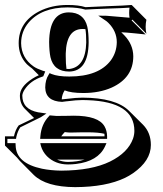

<svg xmlns="http://www.w3.org/2000/svg" viewBox="-21 -459 658 773"><path d="M515.6 -232.4Q515.6 -146 428.7 -106.4Q379.4 -84.5 314.5 -84.5Q265.1 -84.5 239.3 -95.2Q228.5 -78.1 227.5 -59.1H229Q231.4 -59.1 234.4 -59.6Q241.2 -60.5 248 -61Q286.6 -65.9 311 -65.9Q445.3 -65.4 498.5 -12.7L555.2 43.5Q586.4 75.7 586.4 124.5Q586.4 188.5 514.6 238.3Q499 249 482.9 256.8Q405.8 293.9 281.7 294.4Q164.6 293.9 114.7 245.1L58.6 188.5Q52.2 181.6 47.4 175.3L-1 127V89.8H35.2Q41 63 54.2 45.9Q56.2 44.9 116.2 16.1L78.1 -22Q59.1 -42 59.1 -74.2Q59.1 -109.4 108.4 -141.6Q122.1 -150.4 135.3 -156.2L108.4 -183.1Q95.7 -192.4 86.9 -200.7Q54.2 -234.9 54.2 -285.2Q54.2 -370.1 136.2 -413.1Q186.5 -439 251 -439Q295.4 -439 323.2 -430.2Q354 -431.6 410.2 -434.1Q481.4 -436.5 508.8 -439L512.2 -436L568.4 -379.4Q565.4 -365.7 565.4 -350.6Q565.4 -336.4 568.4 -323.2L512.2 -379.9L508.8 -377L565.4 -320.3Q551.3 -321.3 522.5 -324.7Q483.9 -328.6 467.3 -329.1L479.5 -316.9Q515.1 -279.8 515.6 -232.4ZM246.6 -181.6Q252.4 -181.2 257.8 -181.2Q323.7 -189 326.2 -288.1Q326.2 -322.3 322.8 -341.8Q316.9 -342.3 311.5 -342.3Q246.6 -342.3 243.7 -244.1Q243.7 -238.3 243.7 -233.4Q243.7 -200.7 246.6 -181.6ZM225.6 89.8H399.9Q399.9 84 399.4 79.6Q374.5 73.7 332.5 73.7Q327.1 73.7 310.1 73.7Q279.8 74.2 262.7 74.7Q254.4 74.7 239.7 72.8Q231.4 81.5 225.6 89.8ZM210.9 184.6Q232.4 192.9 252.9 192.9Q289.6 192.4 319.3 183.6H210.4ZM407.7 117.2 401.4 131.3Q373.5 190.4 284.7 201.2Q269 203.1 252.9 203.1Q201.7 203.1 168 169.9Q150.9 152.3 144 129.4L141.1 117.2ZM410.2 89.8V100.1H140.6L141.6 89.4Q145.5 41 175.8 9.3L179.2 5.4L184.1 5.9Q199.7 7.8 206.1 7.8Q223.1 7.8 252.9 7.3Q270 6.8 275.9 6.8Q375.5 6.8 399.9 49.8Q409.7 66.9 410.2 89.8ZM335.9 -288.1Q334.5 -172.4 257.8 -170.9Q195.3 -170.9 182.1 -229Q177.2 -252.4 176.8 -290Q178.2 -407.7 254.9 -409.2Q316.9 -409.2 330.6 -351.1Q335.9 -326.7 335.9 -288.1ZM449.2 -289.1Q449.2 -333.5 415 -367.2Q408.7 -373.5 402.3 -377.4L374.5 -396L408.2 -395.5Q410.2 -395.5 500.5 -387.7Q499 -398.4 499 -407.2Q499 -418 500.5 -428.2Q475.1 -426.3 410.6 -424.3Q354 -422.4 323.7 -420.4H322.3L320.3 -420.9Q293.9 -428.7 251 -429.2Q146.5 -429.2 94.2 -368.2Q64 -332 64 -285.2Q64.9 -226.1 114.3 -191.4Q127 -182.6 150.9 -174.3L161.1 -171.4L153.3 -151.9L149.4 -150.4Q101.1 -134.3 77.6 -97.7Q69.3 -84.5 68.8 -74.2Q68.8 -19 132.8 -6.8Q136.7 -6.3 139.6 -5.9L166 -2L143.6 12.7Q141.1 14.2 76.2 45.9Q66.9 50.3 60.5 53.7Q49.8 69.8 44.9 91.8L43.5 100.1H8.8V117.2H41.5L42 127Q43.9 198.2 147.9 220.2Q184.1 227.5 225.1 228Q348.1 227.5 421.9 191.4Q494.1 155.8 514.6 99.1Q520 83 520 67.9Q520 -49.3 331.5 -55.7Q321.3 -56.2 311 -56.2Q286.6 -56.2 249.5 -51.3H248.5Q241.7 -50.8 236.3 -49.8Q231.4 -49.3 229 -48.8Q162.1 -51.3 161.1 -106.9Q161.6 -137.7 174.3 -157.2L178.7 -164.6L186.5 -161.1Q211.9 -150.9 257.8 -150.9Q377 -150.9 425.8 -216.8Q448.7 -249 449.2 -289.1Z"/></svg>

Font: Linux Biolinum Shadow O
Style: Bold
Weight: 700
Designer: Philipp H. Poll
Foundry: Philipp H. Poll
Version: Version 0.9.2